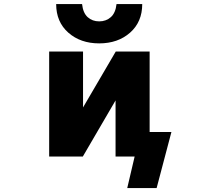

<svg xmlns="http://www.w3.org/2000/svg" viewBox="-20 -783 1040 963"><path d="M564.5 -762.7H693.4Q693.4 -672.9 632.3 -619.1Q571.3 -565.4 477.5 -565.4Q383.8 -565.4 322.8 -619.1Q261.7 -672.9 261.7 -762.7H391.6Q396.5 -717.8 419.9 -696.8Q443.4 -675.8 477.5 -675.8Q511.7 -675.8 535.6 -696.8Q559.6 -717.8 564.5 -762.7ZM559.6 -279.3 395.5 2H226.6V-524.4H396.5V-244.1L560.5 -524.4H730.5V-121.1H839.8L765.6 160.2H618.2L655.3 2H651.4H559.6Z"/></svg>

Font: GenEi Gothic M Heavy
Style: Regular
Weight: 800
Designer: o_tamon (Modified); [Source Han Sans]
Ryoko NISHIZUKA  (kana & ideographs); Paul D. Hunt (Latin, Greek & Cyrillic); Wenl
Version: Version 1.1a;Original Version 1.004